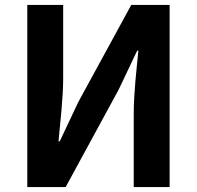

<svg xmlns="http://www.w3.org/2000/svg" viewBox="-20 -761 801 781"><path d="M91 0H247L463 -397L538 -555H543C535 -475 524 -382 524 -297V0H670V-741H514L298 -345L223 -186H218C225 -263 237 -361 237 -445V-741H91Z"/></svg>

Font: DAIFUKU Sans JP
Style: Bold
Weight: 700
Designer: Original font ‘Source Han Sans JP’ : Ryoko NISHIZUKA  (kana, bopomofo & ideographs); Paul D. Hunt (Latin, Greek & Cyrill
Foundry: Daifuku
Version: Version 1.001